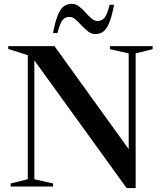

<svg xmlns="http://www.w3.org/2000/svg" viewBox="-20 -950 824 978"><path d="M121.5 -37V-669L22 -700.5V-715H257.5L635.5 -190.5V-678L540 -699.5V-715H757.5V-699.5L671 -678V8H625L155 -642.5V-37L250.5 -15.5V0H34.5V-15.5ZM561 -925.5Q549 -862.5 535 -830.5Q521 -798.5 504 -787.5Q487 -776.5 466.5 -776.5Q446 -776.5 428.5 -789.8Q411 -803 395.5 -820.2Q380 -837.5 364.8 -850.8Q349.5 -864 333.5 -864Q311.5 -864 298.2 -847.2Q285 -830.5 272.5 -781.5H250Q262 -844.5 276 -876.5Q290 -908.5 307.2 -919.5Q324.5 -930.5 345.5 -930.5Q365.5 -930.5 382.8 -917.2Q400 -904 415.2 -886.8Q430.5 -869.5 445.8 -856.2Q461 -843 477.5 -843Q499 -843 512.5 -859.8Q526 -876.5 538.5 -925.5Z"/></svg>

Font: Newsreader Display Medium
Style: Regular
Weight: 500
Designer: Hugues Gentile
Foundry: Production Type
Version: Version 1.001